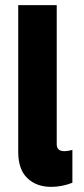

<svg xmlns="http://www.w3.org/2000/svg" viewBox="-20 -717 326 748"><path d="M51 -125V-697H201V-155Q201 -128 231 -128Q244 -128 262 -133V-5Q221 11 179 11Q122 11 86.5 -23Q51 -57 51 -125Z"/></svg>

Font: Hanken Grotesk Black
Style: Regular
Weight: 900
Designer: Alfredo Marco Pradil
Foundry: Hanken Design Co.
Version: Version 3.014